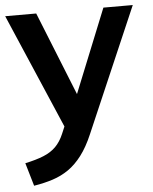

<svg xmlns="http://www.w3.org/2000/svg" viewBox="-55 -549 652 820"><g transform="rotate(-5 271.5 -139.0)"><path d="M58 227 29 128Q76 118 108 105Q140 92 161 71Q182 50 196 17L221 -42L218 7L-2 -505H131L289 -111H260L419 -505H545L315 28Q292 82 265 117.5Q238 153 207 174.5Q176 196 139 208Q102 220 58 227Z"/></g></svg>

Font: Mulish ExtraLight
Style: Bold
Weight: 700
Version: Version 3.603